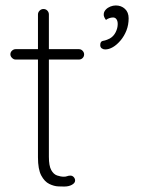

<svg xmlns="http://www.w3.org/2000/svg" viewBox="-20 -683 523 703"><path d="M37 -503H269Q277 -503 282.5 -497Q288 -491 288 -484Q288 -476 282.5 -470.5Q277 -465 269 -465H37Q30 -465 24 -471Q18 -477 18 -484Q18 -492 24 -497.5Q30 -503 37 -503ZM139 -650Q148 -650 153.5 -644Q159 -638 159 -630V-109Q159 -76 167.5 -60.5Q176 -45 189 -40.5Q202 -36 214 -36Q221 -36 226 -38Q231 -40 238 -40Q245 -40 250 -34.5Q255 -29 255 -22Q255 -13 243.5 -6.5Q232 0 215 0Q209 0 193.5 -0.5Q178 -1 160.5 -9.5Q143 -18 131 -40.5Q119 -63 119 -107V-630Q119 -638 125 -644Q131 -650 139 -650ZM451 -616Q451 -592 443 -571.5Q435 -551 421.5 -535Q408 -519 393.5 -510.5Q379 -502 365 -502Q358 -502 352.5 -506Q347 -510 347 -518Q347 -532 357.5 -533.5Q368 -535 382 -542Q396 -550 403.5 -565Q411 -580 411 -595Q411 -606 406.5 -612.5Q402 -619 394 -619Q387 -619 380 -616.5Q373 -614 368 -610Q364 -615 361.5 -621Q359 -627 360 -633Q361 -641 367.5 -648Q374 -655 384 -659Q394 -663 404 -663Q424 -663 437.5 -650.5Q451 -638 451 -616Z"/></svg>

Font: Quicksand Variable Light
Style: Regular
Weight: 300
Designer: Andrew Paglinawan
Foundry: Andrew Paglinawan
Version: Version 3.004